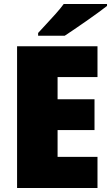

<svg xmlns="http://www.w3.org/2000/svg" viewBox="-20 -947 559 967"><path d="M471 0H66V-714H471V-559H270V-447H456V-292H270V-157H471ZM519 -917Q501 -903 473 -882.5Q445 -862 414 -840.5Q383 -819 354.5 -799.5Q326 -780 306 -767H172V-781Q189 -800 213 -825.5Q237 -851 261 -878Q285 -905 301 -927H519Z"/></svg>

Font: Noto Sans Display Black
Style: Regular
Weight: 900
Designer: Monotype Design Team
Foundry: Monotype Imaging Inc.
Version: Version 2.003